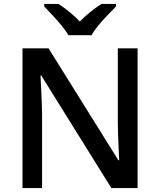

<svg xmlns="http://www.w3.org/2000/svg" viewBox="-20 -961 818 981"><path d="M683 0H549L191 -575H187Q189 -535 191.5 -483Q194 -431 195 -378V0H95V-714H228L585 -142H589Q588 -163 586.5 -195.5Q585 -228 583.5 -264Q582 -300 582 -333V-714H683ZM330 -781Q316 -804 294 -831Q272 -858 248 -883.5Q224 -909 206 -928V-941H279Q305 -924 333.5 -901Q362 -878 388 -851Q414 -878 443 -901Q472 -924 498 -941H573V-928Q554 -909 529.5 -883.5Q505 -858 482.5 -831Q460 -804 448 -781Z"/></svg>

Font: Noto Sans Thaana Medium
Style: Regular
Weight: 500
Designer: David Williams
Foundry: Google Inc.
Version: Version 3.001; ttfautohint (v1.8.4.7-5d5b)